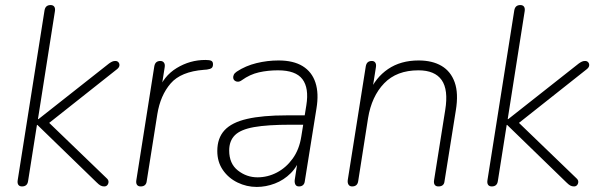

<svg xmlns="http://www.w3.org/2000/svg" viewBox="-20 -731 2365 759"><path d="M67 6Q57 6 52.5 -0.5Q48 -7 50 -19L156 -690Q158 -701 164 -706Q170 -711 180 -711Q190 -711 194.5 -704.5Q199 -698 197 -686L130 -260H132L411 -480Q418 -485 423.5 -487.5Q429 -490 436 -490Q444 -490 448.5 -484.5Q453 -479 452 -471.5Q451 -464 442 -457L149 -225L155 -264L401 -27Q409 -20 409 -12.5Q409 -5 404.5 0.5Q400 6 392 6Q384 6 377.5 2.5Q371 -1 362 -10L128 -237H126L91 -15Q88 6 67 6Z M536 6Q526 6 521.5 -0.5Q517 -7 519 -19L590 -469Q592 -480 598 -485Q604 -490 614 -490Q623 -490 628 -483.5Q633 -477 631 -465L616 -370H605Q626 -430 678.5 -462Q731 -494 792 -494Q809 -494 815.5 -490.5Q822 -487 822 -477Q822 -467 817 -462.5Q812 -458 798 -456L786 -455Q695 -448 654.5 -401Q614 -354 602 -280L560 -15Q559 -5 553 0.5Q547 6 536 6Z M995 8Q955 8 919 -9.5Q883 -27 861 -59Q839 -91 839 -134Q839 -185 867.5 -216Q896 -247 957 -261Q1018 -275 1114 -275H1195L1189 -238H1130Q1037 -238 984 -228.5Q931 -219 908.5 -196.5Q886 -174 886 -136Q886 -84 920.5 -57Q955 -30 998 -30Q1038 -30 1074.5 -49Q1111 -68 1137 -104Q1163 -140 1171 -191L1191 -315Q1202 -383 1175.5 -418Q1149 -453 1079 -453Q1039 -453 1003.5 -445Q968 -437 936 -414Q928 -408 920.5 -408Q913 -408 908 -412Q903 -416 902 -422Q901 -428 904 -435Q907 -442 916 -448Q951 -471 994 -481.5Q1037 -492 1081 -492Q1140 -492 1176.5 -469.5Q1213 -447 1227 -404.5Q1241 -362 1231 -302L1185 -15Q1184 -5 1178 0.5Q1172 6 1162 6Q1152 6 1148 -1Q1144 -8 1145 -19L1160 -116H1170Q1157 -74 1129.5 -46.5Q1102 -19 1066.5 -5.5Q1031 8 995 8Z M1372 6Q1362 6 1357.5 -1.5Q1353 -9 1355 -21L1426 -469Q1428 -480 1434 -485Q1440 -490 1450 -490Q1459 -490 1463.5 -483.5Q1468 -477 1466 -465L1450 -364H1439Q1464 -424 1514 -458Q1564 -492 1635 -492Q1689 -492 1725.5 -470.5Q1762 -449 1777.5 -405.5Q1793 -362 1782 -295L1737 -13Q1736 -4 1730 1Q1724 6 1713 6Q1703 6 1698.5 -0.5Q1694 -7 1696 -19L1740 -296Q1753 -376 1726 -414.5Q1699 -453 1634 -453Q1548 -453 1498.5 -401.5Q1449 -350 1435 -264L1396 -15Q1393 6 1372 6Z M1924 6Q1914 6 1909.5 -0.5Q1905 -7 1907 -19L2013 -690Q2015 -701 2021 -706Q2027 -711 2037 -711Q2047 -711 2051.5 -704.5Q2056 -698 2054 -686L1987 -260H1989L2268 -480Q2275 -485 2280.5 -487.5Q2286 -490 2293 -490Q2301 -490 2305.5 -484.5Q2310 -479 2309 -471.5Q2308 -464 2299 -457L2006 -225L2012 -264L2258 -27Q2266 -20 2266 -12.5Q2266 -5 2261.5 0.5Q2257 6 2249 6Q2241 6 2234.5 2.5Q2228 -1 2219 -10L1985 -237H1983L1948 -15Q1945 6 1924 6Z"/></svg>

Font: Nunito ExtraLight
Style: Italic
Weight: 200
Italic angle: -9°
Designer: Vernon Adams
Foundry: Vernon Adams
Version: Version 3.602